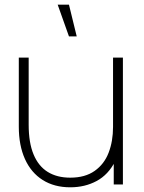

<svg xmlns="http://www.w3.org/2000/svg" viewBox="-20 -785 613 817"><path d="M60 -246V-540H102V-254Q102 -178 122.8 -128Q143.5 -78 183 -53.5Q222.5 -29 279 -29Q342 -29 382.8 -57.8Q423.5 -86.5 442.2 -135.2Q461 -184 461 -245L500 -246Q500 -157.5 470.5 -99.5Q441 -41.5 391.2 -14.8Q341.5 12 279 12Q211 12 161.8 -19Q112.5 -50 86.2 -108.2Q60 -166.5 60 -246ZM464 -110H461V-540H503V0H464ZM225.5 -765 273.5 -630H306.5L273.5 -765Z"/></svg>

Font: Tap Sans
Style: Regular
Weight: 400
Designer: Tap Payments
Foundry: Tap Payments
Version: Version 1.001;Glyphs 3.1.2 (3151)